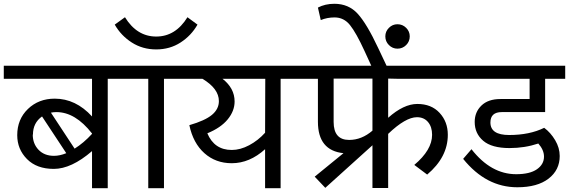

<svg xmlns="http://www.w3.org/2000/svg" viewBox="-40 -994 3005 1014"><path d="M638 -647V-578H529V0H446V-196Q337 -102 244 -102Q154 -102 102.5 -154Q51 -206 51 -280Q51 -364 107.5 -418.5Q164 -473 249 -473Q360 -473 446 -379V-578H-20V-647ZM354 -209Q402 -239 446 -287V-289Q358 -402 258 -402Q242 -402 229 -399ZM134 -283H133Q133 -235 163.5 -203Q194 -171 245 -171Q276 -171 310 -185L182 -379Q134 -345 134 -283Z M950 -903 1003 -864Q970 -806 913.5 -769.5Q857 -733 785 -733Q713 -733 656 -769.5Q599 -806 566 -864L620 -903Q683 -801 785 -801Q887 -801 950 -903ZM614 -578V-647H936V-578H826V0H743V-578Z M1552 -647V-578H1442V0H1360V-206Q1278 -132 1184 -132Q1099 -132 1039.5 -185Q980 -238 960 -333Q1043 -357 1079.5 -387.5Q1116 -418 1116 -460Q1116 -526 1029 -578H916V-647ZM1360 -293 1361 -578H1135Q1199 -528 1199 -458Q1199 -408 1162.5 -363.5Q1126 -319 1055 -290Q1092 -202 1184 -202Q1229 -202 1276 -227Q1323 -252 1360 -293Z M2055 -578 2010 -579V-372Q2092 -445 2164 -445Q2238 -445 2281.5 -398Q2325 -351 2325 -282Q2325 -164 2216 -72L2148 -123Q2242 -202 2242 -282Q2242 -324 2220.5 -349.5Q2199 -375 2162 -375Q2102 -375 2010 -287V-1H1927V-227L1924 -224L1678 -2L1622 -61L1774 -185Q1639 -199 1639 -351V-578H1532V-647H2371V-578ZM1927 -304V-579H1722V-350Q1722 -255 1804 -255Q1870 -255 1927 -304Z M1929 -629 1885 -725Q1841 -821 1808.5 -861.5Q1776 -902 1727 -902Q1688 -902 1654 -888L1639 -954Q1677 -974 1726 -974Q1801 -974 1849 -921.5Q1897 -869 1957 -741L2010 -629ZM1995 -802Q1995 -828 2014 -847Q2033 -866 2059 -866Q2086 -866 2105 -847Q2124 -828 2124 -802Q2124 -775 2105 -756Q2086 -737 2059 -737Q2033 -737 2014 -756Q1995 -775 1995 -802Z M2610 -402Q2550 -402 2550 -347Q2550 -281 2649 -281Q2757 -281 2834 -319Q2868 -294 2892 -253.5Q2916 -213 2916 -170Q2916 -96 2857 -50.5Q2798 -5 2692 -5Q2527 -5 2406 -155L2450 -206Q2553 -74 2686 -74Q2758 -74 2795.5 -100Q2833 -126 2833 -167Q2833 -202 2803 -236Q2731 -212 2651 -212Q2557 -212 2512 -250.5Q2467 -289 2467 -350Q2467 -402 2502.5 -436.5Q2538 -471 2603 -471H2757V-578H2350V-647H2945V-578H2839V-402Z"/></svg>

Font: Martel Sans
Style: Regular
Weight: 400
Designer: Dan Reynolds and Mathieu Réguer
Foundry: Dan Reynolds and Mathieu Réguer
Version: Version 1.001;PS 001.001;hotconv 1.0.70;makeotf.lib2.5.58329